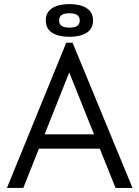

<svg xmlns="http://www.w3.org/2000/svg" viewBox="-20 -919 682 939"><path d="M14 0H94L339 -616H298L545 0H628L335 -710H304ZM150 -192H486V-262H150ZM320 -739Q373 -739 404 -759Q435 -779 435 -819Q435 -859 404 -879Q373 -899 320 -899Q266 -899 235 -879Q204 -859 204 -819Q204 -779 235 -759Q266 -739 320 -739ZM320 -784Q292 -784 280.5 -793Q269 -802 269 -819Q269 -836 280.5 -845Q292 -854 320 -854Q347 -854 358.5 -845Q370 -836 370 -819Q370 -802 358.5 -793Q347 -784 320 -784Z"/></svg>

Font: Tilda Sans VF
Style: Regular
Weight: 400
Designer: ParaType Ltd
Foundry: ParaType Ltd
Version: Version 1.010